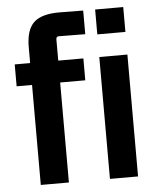

<svg xmlns="http://www.w3.org/2000/svg" viewBox="-50 -726 635 769"><g transform="rotate(-5 267.0 -341.0)"><path d="M196 0H83V-402H21V-490H83V-554Q83 -624 115 -653.5Q147 -683 221 -682L313 -681V-586L207 -587Q196 -587 196 -575V-490H297V-402H196ZM474 -581H361V-681H474ZM474 0H361V-490H474Z"/></g></svg>

Font: Gemunu Libre
Style: Bold
Weight: 700
Designer: Puspanada Ekanayake, Sola Matas, Pathum Egodawatta, Kosala Senevirathne
Foundry: mooniak
Version: Version 1.100